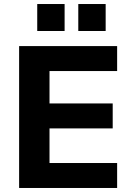

<svg xmlns="http://www.w3.org/2000/svg" viewBox="-20 -934 658 954"><path d="M75 0V-705H562V-581H226V-420H540V-296H226V-124H562V0ZM369 -780V-914H505V-780ZM165 -780V-914H301V-780Z"/></svg>

Font: Nunito Sans 11pt ExtraBold
Style: Regular
Weight: 800
Version: Version 3.101;gftools[0.9.27]